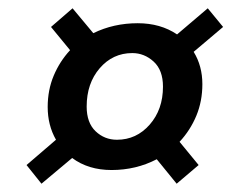

<svg xmlns="http://www.w3.org/2000/svg" viewBox="-20 -530 584 463"><path d="M80 -87 44 -132 115 -193Q95 -228 95 -272Q95 -313 109.5 -347.5Q124 -382 149 -409L103 -465L155 -510L205 -450Q254 -474 312 -474Q367 -474 407 -447L481 -510L518 -465L447 -405Q468 -371 468 -327Q468 -286 453.5 -251Q439 -216 413 -188L459 -132L406 -87L358 -146Q308 -120 249 -120Q193 -120 154 -149ZM262 -193Q309 -193 341 -229.5Q373 -266 373 -321Q373 -361 350.5 -381.5Q328 -402 299 -402Q252 -402 220.5 -365.5Q189 -329 189 -273Q189 -234 210.5 -213.5Q232 -193 262 -193Z"/></svg>

Font: Ultramarine Medium
Style: Italic
Weight: 500
Italic angle: -10°
Designer: Colophon Foundry, Jonny Pinhorn
Foundry: Colophon Foundry
Version: Version 1.200; ttfautohint (v1.8.3)